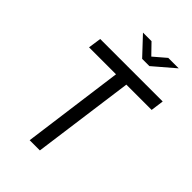

<svg xmlns="http://www.w3.org/2000/svg" viewBox="-268 -1037 1143 1143"><g transform="rotate(45 303.5 -465.0)"><path d="M447 -930 370 -864 306 -930H234L341 -816H402L535 -930ZM69 -641H296L210 0H296L383 -641H596L607 -723H81Z"/></g></svg>

Font: United Sans
Style: Italic
Weight: 400
Italic angle: -8°
Designer: Pablo Impallari, Rodrigo Fuenzalida (Modified by Dan O. Williams)
Version: Version 1.000;PS 001.000;hotconv 1.0.88;makeotf.lib2.5.64775